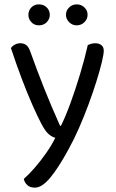

<svg xmlns="http://www.w3.org/2000/svg" viewBox="-20 -669 529 879"><path d="M169 -103Q152 -135 128 -189.5Q104 -244 78.5 -311.5Q53 -379 30 -449Q37 -459 48.5 -465Q60 -471 73 -471Q90 -471 101 -462Q112 -453 119 -432Q149 -348 182 -265Q215 -182 255 -93H259Q280 -135 303 -198Q326 -261 347 -331Q368 -401 382 -463Q389 -466 397.5 -468.5Q406 -471 416 -471Q433 -471 444 -462.5Q455 -454 455 -437Q455 -421 446 -383.5Q437 -346 421.5 -296.5Q406 -247 385.5 -191.5Q365 -136 341.5 -82.5Q318 -29 294 14Q248 99 210 144.5Q172 190 140 190Q117 190 104.5 178Q92 166 89 150Q111 131 138.5 99.5Q166 68 191.5 31.5Q217 -5 233 -38Q216 -43 201.5 -56Q187 -69 169 -103ZM208 -601Q208 -582 194 -567.5Q180 -553 158 -553Q137 -553 123.5 -567.5Q110 -582 110 -601Q110 -621 123.5 -635Q137 -649 158 -649Q180 -649 194 -635Q208 -621 208 -601ZM381 -601Q381 -582 366.5 -567.5Q352 -553 331 -553Q311 -553 296.5 -567.5Q282 -582 282 -601Q282 -621 296.5 -635Q311 -649 331 -649Q352 -649 366.5 -635Q381 -621 381 -601Z"/></svg>

Font: Baloo Paaji 2
Style: Regular
Weight: 400
Designer: Shuchita Grover, Noopur Datye and Ek Type
Foundry: Ek Type
Version: Version 1.700